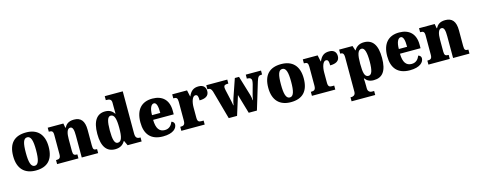

<svg xmlns="http://www.w3.org/2000/svg" viewBox="-37 -1638 6799 2738"><g transform="rotate(-15 3362.5 -269.0)"><path d="M299 10C472 10 562 -83 562 -271C562 -459 463 -551 302 -551C129 -551 38 -459 38 -271C38 -83 137 10 299 10ZM301 -59C244 -59 225 -133 225 -271C225 -410 243 -480 300 -480C356 -480 376 -410 376 -271C376 -133 357 -59 301 -59Z M614 0H929V-59H925C884 -59 866 -69 866 -124V-303C866 -382 880 -454 928 -454C968 -454 978 -405 978 -320V0H1220V-59H1216C1174 -59 1161 -68 1161 -129V-359C1161 -493 1109 -551 1009 -551C926 -551 890 -514 867 -470H862L850 -536H619V-477H623C664 -477 683 -468 683 -413V-127C683 -68 660 -59 618 -59H614Z M1471 10C1544 10 1589 -21 1617 -71H1622L1655 0H1862V-59H1854C1808 -59 1787 -77 1787 -140V-760H1521V-701H1529C1570 -701 1604 -694 1604 -642V-593C1604 -554 1604 -510 1605 -480H1601C1574 -519 1537 -549 1468 -549C1349 -549 1279 -460 1279 -267C1279 -75 1349 10 1471 10ZM1529 -70C1482 -70 1464 -136 1464 -269C1464 -398 1482 -470 1530 -470C1587 -470 1604 -398 1604 -270C1604 -137 1587 -70 1529 -70Z M2178 10C2329 10 2386 -55 2386 -113C2386 -138 2368 -155 2345 -162C2324 -110 2289 -71 2225 -71C2144 -71 2102 -128 2100 -255H2404V-309C2404 -467 2314 -551 2166 -551C2007 -551 1915 -454 1915 -266C1915 -91 2000 10 2178 10ZM2224 -324H2102C2102 -425 2131 -480 2171 -480C2208 -480 2225 -424 2224 -324Z M2448 0H2793V-59H2760C2725 -59 2703 -67 2703 -126V-278C2703 -356 2727 -438 2771 -438C2806 -438 2812 -407 2812 -352C2895 -352 2952 -380 2952 -452C2952 -507 2922 -549 2849 -549C2775 -549 2732 -518 2700 -442H2696L2676 -536H2457V-477H2461C2502 -477 2520 -468 2520 -409V-131C2520 -68 2495 -59 2453 -59H2448Z M3030 -424 3148 0H3271L3360 -284L3443 0H3564L3685 -399C3705 -462 3719 -477 3756 -477H3768V-536H3543V-477H3549C3590 -477 3611 -462 3611 -428C3611 -417 3607 -395 3603 -378L3565 -240C3557 -211 3553 -189 3548 -158H3544C3543 -179 3538 -211 3531 -235L3442 -530H3380L3285 -254C3276 -227 3266 -190 3262 -159H3258C3254 -189 3244 -235 3233 -283L3209 -390C3206 -405 3202 -424 3202 -435C3202 -468 3220 -477 3258 -477H3270V-536H2960V-477H2964C3000 -477 3016 -466 3030 -424Z M4065 10C4238 10 4328 -83 4328 -271C4328 -459 4229 -551 4068 -551C3895 -551 3804 -459 3804 -271C3804 -83 3903 10 4065 10ZM4067 -59C4010 -59 3991 -133 3991 -271C3991 -410 4009 -480 4066 -480C4122 -480 4142 -410 4142 -271C4142 -133 4123 -59 4067 -59Z M4376 0H4721V-59H4688C4653 -59 4631 -67 4631 -126V-278C4631 -356 4655 -438 4699 -438C4734 -438 4740 -407 4740 -352C4823 -352 4880 -380 4880 -452C4880 -507 4850 -549 4777 -549C4703 -549 4660 -518 4628 -442H4624L4604 -536H4385V-477H4389C4430 -477 4448 -468 4448 -409V-131C4448 -68 4423 -59 4381 -59H4376Z M4902 222H5251V163H5217C5201 163 5159 155 5159 99V63C5159 22 5157 -14 5155 -47H5161C5188 -9 5225 13 5287 13C5416 13 5482 -71 5482 -264C5482 -459 5414 -546 5289 -546C5217 -546 5172 -512 5146 -466H5142L5119 -536H4921V-477H4925C4956 -477 4976 -468 4976 -405V102C4976 156 4932 163 4917 163H4902ZM5230 -66C5174 -66 5159 -127 5159 -265C5159 -389 5174 -466 5233 -466C5279 -466 5299 -391 5299 -262C5299 -128 5279 -66 5230 -66Z M5822 10C5973 10 6030 -55 6030 -113C6030 -138 6012 -155 5989 -162C5968 -110 5933 -71 5869 -71C5788 -71 5746 -128 5744 -255H6048V-309C6048 -467 5958 -551 5810 -551C5651 -551 5559 -454 5559 -266C5559 -91 5644 10 5822 10ZM5868 -324H5746C5746 -425 5775 -480 5815 -480C5852 -480 5869 -424 5868 -324Z M6096 0H6411V-59H6407C6366 -59 6348 -69 6348 -124V-303C6348 -382 6362 -454 6410 -454C6450 -454 6460 -405 6460 -320V0H6702V-59H6698C6656 -59 6643 -68 6643 -129V-359C6643 -493 6591 -551 6491 -551C6408 -551 6372 -514 6349 -470H6344L6332 -536H6101V-477H6105C6146 -477 6165 -468 6165 -413V-127C6165 -68 6142 -59 6100 -59H6096Z"/></g></svg>

Font: Noto Serif Ethiopic SemiCondensed Black
Style: Regular
Weight: 900
Width: 4
Designer: Monotype Design Team
Foundry: Monotype Imaging Inc.
Version: Version 2.102